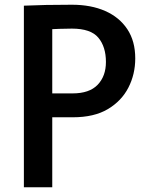

<svg xmlns="http://www.w3.org/2000/svg" viewBox="-20 -792 611 812"><path d="M81 0V-768Q127 -770 174.5 -771Q222 -772 284 -772Q365 -772 425 -745.5Q485 -719 518.5 -668.5Q552 -618 552 -545Q552 -478 523 -421.5Q494 -365 436 -330.5Q378 -296 288 -296H140V-397H287Q358 -397 393 -433.5Q428 -470 428 -530Q428 -594 396 -632.5Q364 -671 284 -671Q262 -671 231.5 -670Q201 -669 180 -667L201 -688V0Z"/></svg>

Font: Yaldevi SemiBold
Style: Regular
Weight: 600
Designer: Sol Matas, Rajitha Manaperi, Kosala Senevirathne
Foundry: Mooniak
Version: Version 1.100